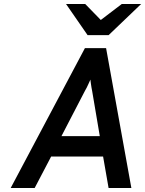

<svg xmlns="http://www.w3.org/2000/svg" viewBox="-20 -941 726 961"><path d="M33.5 0 405 -700H511L637.5 0H523.5L496 -157.5H236L153.5 0ZM287.5 -259.5H479.5L441.5 -484Q440 -491 438 -502.5Q436 -514 434.5 -525.5Q433 -537 432.5 -542.5Q430 -536.5 425 -525.8Q420 -515 414.8 -504Q409.5 -493 405 -486ZM418.5 -765 310.5 -921H406.5L484.5 -841L589.5 -921H686.5L523.5 -765Z"/></svg>

Font: Overpass SemiBold
Style: Italic
Weight: 600
Italic angle: -10°
Designer: Delve Withrington, Dave Bailey, Thomas Jockin
Foundry: Delve Fonts LLC
Version: Version 4.000